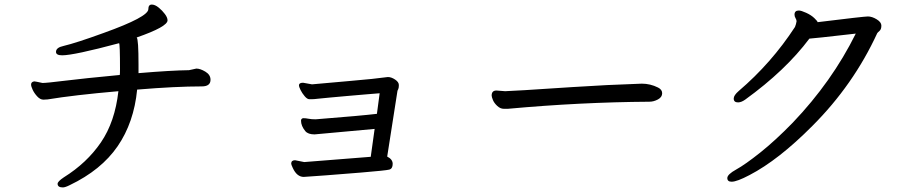

<svg xmlns="http://www.w3.org/2000/svg" viewBox="-20 -759 4040 840"><path d="M255 61Q265 61 285 51Q423 -15 494.5 -119Q566 -223 580 -367Q748 -381 863 -381Q901 -381 901 -410Q901 -432 878.5 -445.5Q856 -459 839 -459L807 -452Q729 -451 586 -439V-476Q586 -588 578 -595Q713 -642 713 -670Q713 -682 701.5 -697.5Q690 -713 674 -726Q658 -739 644 -739Q629 -739 629 -719Q629 -685 434 -615Q313 -571 258 -558Q225 -551 225 -532Q225 -517 252 -517Q303 -517 501 -570Q505 -567 505 -457Q505 -436 504 -431Q346 -416 265 -406Q184 -396 166 -396Q134 -403 130 -403Q116 -401 116 -389Q116 -381 123 -366Q130 -351 143 -337Q156 -323 170 -323Q181 -323 188 -324Q303 -343 498 -360Q483 -226 421.5 -136Q360 -46 259 17Q232 35 232 45Q232 61 255 61Z M1309 15Q1375 11 1559 -4Q1668 -13 1683 -17Q1698 -21 1698 -42Q1698 -62 1674 -74L1719 -362Q1720 -364 1722.5 -369.5Q1725 -375 1725 -387Q1725 -400 1708.5 -411Q1692 -422 1677 -422Q1620 -414 1508 -404.5Q1396 -395 1345 -390L1306 -397Q1288 -397 1288 -386Q1288 -379 1295 -365Q1302 -351 1313 -338Q1324 -325 1333 -325Q1342 -325 1345 -325Q1355 -325 1370 -327Q1385 -329 1421 -332Q1457 -335 1498.5 -339Q1540 -343 1580 -346Q1620 -349 1641 -351L1629 -261Q1563 -253 1361 -237Q1342 -237 1330 -239.5Q1318 -242 1306 -242Q1297 -240 1297 -231Q1297 -208 1316 -185Q1328 -171 1356 -171L1619 -195L1602 -73L1311 -50L1271 -58Q1254 -58 1254 -43Q1254 -39 1261 -24Q1279 15 1309 15Z M2202 -283Q2519 -312 2821 -314Q2840 -314 2858.5 -324Q2877 -334 2877 -351Q2877 -367 2859 -376Q2825 -393 2788 -393Q2635 -388 2484 -378Q2213 -360 2190 -360L2152 -363Q2131 -363 2131 -341Q2131 -335 2136.5 -321.5Q2142 -308 2155.5 -295.5Q2169 -283 2184 -283Z M3181 36Q3204 36 3259 7Q3386 -59 3534 -208Q3714 -388 3818 -614Q3820 -617 3828 -624Q3836 -631 3836 -647Q3836 -662 3815.5 -674.5Q3795 -687 3777 -687Q3760 -687 3557 -662Q3557 -666 3543 -679.5Q3529 -693 3507 -703Q3485 -713 3475 -713Q3456 -713 3456 -695Q3456 -687 3460.5 -679.5Q3465 -672 3465 -666Q3463 -653 3458 -641Q3355 -483 3212 -361Q3190 -342 3190 -328Q3190 -311 3209 -311Q3223 -311 3240 -323Q3417 -451 3521 -590Q3532 -590 3724 -612Q3620 -402 3448 -222Q3372 -144 3306 -91.5Q3240 -39 3201 -17.5Q3162 4 3162 20Q3162 36 3181 36Z"/></svg>

Font: LXGW WenKai TC
Style: Bold
Weight: 700
Designer: LXGW / Fontworks Inc.
Foundry: LXGW / Fontworks Inc.
Version: Version 1.330;April 28, 2024